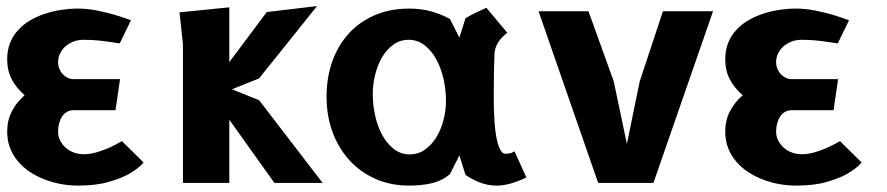

<svg xmlns="http://www.w3.org/2000/svg" viewBox="-20 -586 2840 615"><path d="M364.5 -332.5 350 -233H215.5Q204 -233 194.8 -227.8Q185.5 -222.5 179.2 -213.2Q173 -204 169.5 -191.2Q166 -178.5 166 -164Q166 -150 172.2 -137Q178.5 -124 189.2 -114Q200 -104 215 -98Q230 -92 248 -92Q269 -92 290.8 -98.5Q312.5 -105 330 -113Q350.5 -122 370.5 -134L440 -65.5Q422 -45 392.5 -28.5Q367.5 -14.5 327.2 -3Q287 8.5 229 8.5Q203.5 8.5 176.8 3.8Q150 -1 124.8 -10.5Q99.5 -20 77.5 -34.2Q55.5 -48.5 38.8 -67.8Q22 -87 12.5 -111.2Q3 -135.5 3 -164.5Q3 -200.5 18 -229.5Q33 -258.5 59 -281Q32.5 -303.5 17.8 -331.8Q3 -360 3 -396Q3 -425.5 12.5 -449Q22 -472.5 38.8 -490.5Q55.5 -508.5 77.5 -521.2Q99.5 -534 124.8 -542.2Q150 -550.5 176.8 -554.5Q203.5 -558.5 229 -558.5Q259.5 -558.5 289.8 -552.5Q320 -546.5 344.5 -539.5Q373 -531 399.5 -521L363.5 -447Q345.5 -450 326 -452.5Q309.5 -455 289 -456.8Q268.5 -458.5 248 -458.5Q228.5 -458.5 213.2 -452Q198 -445.5 187.5 -435.5Q177 -425.5 171.5 -412.8Q166 -400 166 -387.5Q166 -376 170 -366Q174 -356 181 -348.5Q188 -341 196.8 -336.8Q205.5 -332.5 215.5 -332.5Z M566 0V-445L555 -546.5L714.5 -562.5V-387L834.5 -547.5L995.5 -566.5L810 -335L723 -300L810 -265L1013.5 0H859L714.5 -202.5V0Z M1408.5 -264Q1408.5 -298 1400.8 -332.5Q1393 -367 1378 -395Q1363 -423 1340.5 -440.8Q1318 -458.5 1289 -458.5Q1261.5 -458.5 1240 -443Q1218.5 -427.5 1204 -402.8Q1189.5 -378 1181.8 -347.2Q1174 -316.5 1174 -285.5Q1174 -251 1181.5 -216.5Q1189 -182 1204 -154.2Q1219 -126.5 1241.2 -109Q1263.5 -91.5 1292.5 -91.5Q1320 -91.5 1341.5 -107Q1363 -122.5 1378 -147Q1393 -171.5 1400.8 -202.2Q1408.5 -233 1408.5 -264ZM1451.5 -88 1421 -28Q1395 -6.5 1362.5 1Q1330 8.5 1291 8.5Q1231 8.5 1182.2 -13.2Q1133.5 -35 1098.8 -73.2Q1064 -111.5 1045 -163.5Q1026 -215.5 1026 -276.5Q1026 -337 1044.2 -388.8Q1062.5 -440.5 1096.8 -478.2Q1131 -516 1180 -537.2Q1229 -558.5 1291 -558.5Q1328 -558.5 1359.5 -550Q1391 -541.5 1421 -525.5L1451.5 -465.5L1471 -527.5Q1484 -535.5 1500.8 -543.8Q1517.5 -552 1538 -561L1605 -481Q1566.5 -452 1564 -414.5Q1563 -393.5 1562.2 -359.5Q1561.5 -325.5 1561.5 -276Q1561.5 -259 1562 -238.8Q1562.5 -218.5 1563.8 -198.2Q1565 -178 1567.8 -159Q1570.5 -140 1574.8 -125.5Q1579 -111 1585 -102.2Q1591 -93.5 1599.5 -93.5Q1610 -93.5 1617.2 -96Q1624.5 -98.5 1628 -101.5L1666 -17.5Q1639.5 -5 1616 1.8Q1592.5 8.5 1571 8.5Q1541 8.5 1514.5 -2.5Q1488 -13.5 1471 -26Z M1946 -325 1988 -125 2029 -325 2103.5 -550H2264L2073 0H1896L1705 -550H1865Z M2664.5 -332.5 2650 -233H2515.5Q2504 -233 2494.8 -227.8Q2485.5 -222.5 2479.2 -213.2Q2473 -204 2469.5 -191.2Q2466 -178.5 2466 -164Q2466 -150 2472.2 -137Q2478.5 -124 2489.2 -114Q2500 -104 2515 -98Q2530 -92 2548 -92Q2569 -92 2590.8 -98.5Q2612.5 -105 2630 -113Q2650.5 -122 2670.5 -134L2740 -65.5Q2722 -45 2692.5 -28.5Q2667.5 -14.5 2627.2 -3Q2587 8.5 2529 8.5Q2503.5 8.5 2476.8 3.8Q2450 -1 2424.8 -10.5Q2399.5 -20 2377.5 -34.2Q2355.5 -48.5 2338.8 -67.8Q2322 -87 2312.5 -111.2Q2303 -135.5 2303 -164.5Q2303 -200.5 2318 -229.5Q2333 -258.5 2359 -281Q2332.5 -303.5 2317.8 -331.8Q2303 -360 2303 -396Q2303 -425.5 2312.5 -449Q2322 -472.5 2338.8 -490.5Q2355.5 -508.5 2377.5 -521.2Q2399.5 -534 2424.8 -542.2Q2450 -550.5 2476.8 -554.5Q2503.5 -558.5 2529 -558.5Q2559.5 -558.5 2589.8 -552.5Q2620 -546.5 2644.5 -539.5Q2673 -531 2699.5 -521L2663.5 -447Q2645.5 -450 2626 -452.5Q2609.5 -455 2589 -456.8Q2568.5 -458.5 2548 -458.5Q2528.5 -458.5 2513.2 -452Q2498 -445.5 2487.5 -435.5Q2477 -425.5 2471.5 -412.8Q2466 -400 2466 -387.5Q2466 -376 2470 -366Q2474 -356 2481 -348.5Q2488 -341 2496.8 -336.8Q2505.5 -332.5 2515.5 -332.5Z"/></svg>

Font: B612
Style: Bold
Weight: 700
Designer: Nicolas Chauveau, Thomas Paillot, Jonathan Favre-Lamarine, Jean-Luc Vinot
Foundry: AIRBUS
Version: Version 1.008